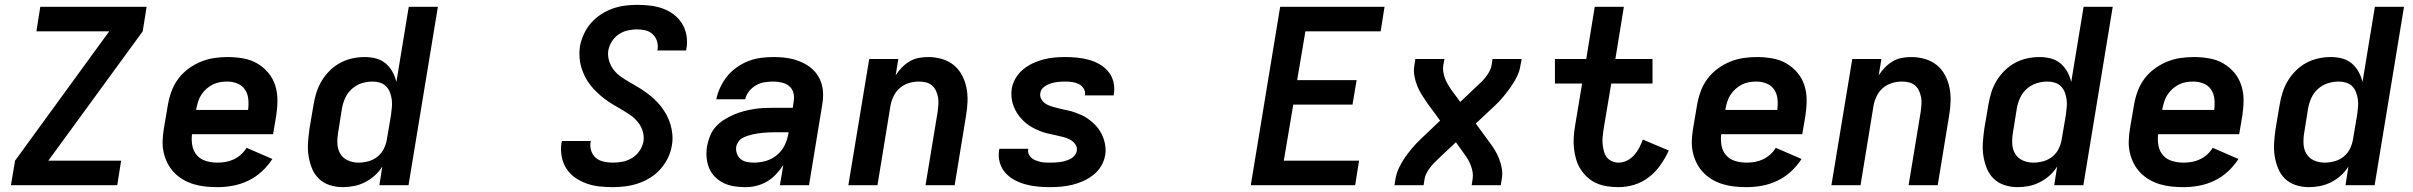

<svg xmlns="http://www.w3.org/2000/svg" viewBox="-20 -763 9940 791"><path d="M25 0 42 -101 430 -634H130L146 -735H584L568 -634L179 -101H479L463 0Z M876 8Q851 8 826.5 5.5Q802 3 778.5 -4Q755 -11 734.5 -23Q714 -35 698 -51.5Q682 -68 671 -89Q660 -110 654.5 -134Q649 -158 650 -183Q651 -208 655 -233L672 -333Q677 -361 687 -388Q697 -415 714.5 -438.5Q732 -462 756.5 -480Q781 -498 808 -509Q835 -520 863 -524Q891 -528 918 -528Q950 -528 981.5 -522.5Q1013 -517 1039 -502Q1065 -487 1084.5 -464Q1104 -441 1113.5 -412Q1123 -383 1123 -351Q1123 -319 1118 -287L1105 -210H771Q768 -186 772.5 -162.5Q777 -139 792 -122.5Q807 -106 829.5 -99.5Q852 -93 876 -93Q893 -93 910 -96Q927 -99 943 -106.5Q959 -114 972.5 -126Q986 -138 996 -154L1102 -108Q1084 -80 1058.5 -56.5Q1033 -33 1002.5 -18.5Q972 -4 940 2Q908 8 876 8ZM1002 -310Q1005 -332 1003 -354Q1001 -376 989.5 -393.5Q978 -411 958 -419Q938 -427 916 -427Q901 -427 886 -424.5Q871 -422 857 -415Q843 -408 831 -397.5Q819 -387 810 -373.5Q801 -360 796.5 -345.5Q792 -331 789 -317L788 -310Z M1392 8Q1364 8 1338 -0.5Q1312 -9 1293.5 -27Q1275 -45 1265 -70Q1255 -95 1251 -121.5Q1247 -148 1249 -176.5Q1251 -205 1255 -233L1272 -333Q1276 -358 1284 -383Q1292 -408 1306 -431Q1320 -454 1339.5 -473Q1359 -492 1382.5 -504.5Q1406 -517 1431.5 -522.5Q1457 -528 1482 -528Q1507 -528 1529.5 -522Q1552 -516 1569 -501.5Q1586 -487 1597 -467Q1608 -447 1613 -425L1664 -735H1784L1663 0H1543L1555 -77Q1542 -56 1523.5 -39.5Q1505 -23 1483 -12Q1461 -1 1438 3.5Q1415 8 1392 8ZM1457 -93Q1477 -93 1497.5 -98.5Q1518 -104 1535 -117.5Q1552 -131 1561.5 -150.5Q1571 -170 1574 -190L1591 -290Q1593 -306 1594.5 -322Q1596 -338 1594 -353Q1592 -368 1586.5 -382.5Q1581 -397 1570.5 -407.5Q1560 -418 1545.5 -422.5Q1531 -427 1515 -427Q1492 -427 1470 -420Q1448 -413 1430 -397Q1412 -381 1402.5 -360Q1393 -339 1389 -317L1373 -217Q1369 -194 1370 -171Q1371 -148 1382 -129.5Q1393 -111 1413.5 -102Q1434 -93 1457 -93Z M2505 8Q2477 8 2449.5 5Q2422 2 2396.5 -7Q2371 -16 2349.5 -31Q2328 -46 2313.5 -68.5Q2299 -91 2294 -118Q2289 -145 2293 -173Q2294 -175 2294 -177.5Q2294 -180 2295 -182H2414Q2414 -181 2413.5 -180Q2413 -179 2413 -178Q2410 -159 2416 -141Q2422 -123 2435.5 -112Q2449 -101 2467.5 -97Q2486 -93 2505 -93Q2525 -93 2545.5 -97Q2566 -101 2584.5 -112.5Q2603 -124 2615 -142Q2627 -160 2631 -180Q2634 -203 2627.5 -223.5Q2621 -244 2608 -260Q2595 -276 2578 -288Q2561 -300 2543 -310.5Q2525 -321 2507 -331.5Q2489 -342 2472.5 -354.5Q2456 -367 2441 -381Q2426 -395 2413 -411.5Q2400 -428 2390.5 -446.5Q2381 -465 2375 -485Q2369 -505 2367.5 -527Q2366 -549 2369 -571Q2374 -597 2385 -621.5Q2396 -646 2413.5 -666.5Q2431 -687 2454 -702.5Q2477 -718 2502 -727Q2527 -736 2552.5 -739.5Q2578 -743 2604 -743Q2631 -743 2658 -740Q2685 -737 2710 -728Q2735 -719 2755.5 -703.5Q2776 -688 2789.5 -666.5Q2803 -645 2808 -618Q2813 -591 2808 -564Q2808 -562 2807.5 -559.5Q2807 -557 2806 -555H2688Q2688 -556 2688 -557Q2688 -558 2689 -559Q2692 -577 2686.5 -594Q2681 -611 2668.5 -622.5Q2656 -634 2639 -638Q2622 -642 2604 -642Q2585 -642 2565.5 -637.5Q2546 -633 2529 -621.5Q2512 -610 2501 -592.5Q2490 -575 2486 -555Q2483 -533 2489.5 -512Q2496 -491 2508.5 -475Q2521 -459 2538 -447Q2555 -435 2573.5 -424.5Q2592 -414 2609.5 -403.5Q2627 -393 2644 -380.5Q2661 -368 2676 -354Q2691 -340 2703.5 -324Q2716 -308 2726 -289.5Q2736 -271 2742 -251Q2748 -231 2750 -209Q2752 -187 2748 -164Q2744 -138 2732 -113Q2720 -88 2701.5 -67Q2683 -46 2659 -31Q2635 -16 2609.5 -7.5Q2584 1 2557.5 4.5Q2531 8 2505 8Z M3051 8Q3028 8 3005 4.5Q2982 1 2962 -8.5Q2942 -18 2926 -34Q2910 -50 2901.5 -70.5Q2893 -91 2891 -114.5Q2889 -138 2893 -161Q2897 -182 2905 -202.5Q2913 -223 2928 -240Q2943 -257 2962 -269Q2981 -281 3001.5 -290Q3022 -299 3042.5 -304.5Q3063 -310 3084.5 -313.5Q3106 -317 3126.5 -318Q3147 -319 3168 -319H3246L3250 -346Q3253 -364 3248.5 -381Q3244 -398 3231 -408.5Q3218 -419 3200.5 -423Q3183 -427 3165 -427Q3147 -427 3129 -424Q3111 -421 3094.5 -411.5Q3078 -402 3066 -387Q3054 -372 3050 -354H2931Q2936 -379 2947.5 -403.5Q2959 -428 2976 -449Q2993 -470 3016 -486Q3039 -502 3063.5 -511.5Q3088 -521 3114 -524.5Q3140 -528 3165 -528Q3187 -528 3208.5 -526Q3230 -524 3250 -518.5Q3270 -513 3288.5 -504Q3307 -495 3322.5 -482Q3338 -469 3349 -452Q3360 -435 3365.5 -414.5Q3371 -394 3371 -372.5Q3371 -351 3367 -329L3313 0H3193L3207 -83Q3194 -63 3177 -45Q3160 -27 3139.5 -15Q3119 -3 3096.5 2.5Q3074 8 3051 8ZM3086 -93Q3110 -93 3135 -100Q3160 -107 3180.5 -124Q3201 -141 3212.5 -164.5Q3224 -188 3228 -213L3229 -218H3168Q3157 -218 3146.5 -217.5Q3136 -217 3125 -216Q3114 -215 3103 -213.5Q3092 -212 3081.5 -209.5Q3071 -207 3060 -203.5Q3049 -200 3039 -194.5Q3029 -189 3022 -179Q3015 -169 3013 -159Q3011 -144 3016 -130Q3021 -116 3031.5 -107.5Q3042 -99 3056.5 -96Q3071 -93 3086 -93Z M3475 0 3561 -520H3681L3670 -453Q3681 -470 3695.5 -485Q3710 -500 3728 -510.5Q3746 -521 3765.5 -524.5Q3785 -528 3804 -528Q3833 -528 3860.5 -520Q3888 -512 3909 -495Q3930 -478 3943 -453.5Q3956 -429 3961.5 -402Q3967 -375 3966 -345.5Q3965 -316 3960 -287L3913 0H3793L3843 -303Q3845 -318 3846 -333Q3847 -348 3844.5 -362Q3842 -376 3836 -389Q3830 -402 3819.5 -411Q3809 -420 3795 -423.5Q3781 -427 3766 -427Q3745 -427 3725 -421Q3705 -415 3688.5 -401.5Q3672 -388 3662.5 -369Q3653 -350 3649 -330L3595 0Z M4305 8Q4280 8 4254.5 5.5Q4229 3 4205 -3.5Q4181 -10 4159.5 -21.5Q4138 -33 4122 -51Q4106 -69 4099 -93Q4092 -117 4096 -143Q4096 -145 4096.5 -146.5Q4097 -148 4098 -150H4216Q4216 -150 4216 -149Q4216 -148 4216 -148Q4214 -138 4218 -128.5Q4222 -119 4229.5 -112.5Q4237 -106 4246 -102.5Q4255 -99 4264.5 -96.5Q4274 -94 4284.5 -93.5Q4295 -93 4305 -93Q4316 -93 4326.5 -93.5Q4337 -94 4347.5 -95.5Q4358 -97 4368.5 -100Q4379 -103 4389 -108Q4399 -113 4406.5 -121.5Q4414 -130 4416 -141Q4419 -156 4410 -168.5Q4401 -181 4388 -188Q4375 -195 4360.5 -198.5Q4346 -202 4331 -205.5Q4316 -209 4301.5 -212Q4287 -215 4273 -220Q4259 -225 4245.5 -231.5Q4232 -238 4220 -246Q4208 -254 4197.5 -264Q4187 -274 4178.5 -285Q4170 -296 4163 -309.5Q4156 -323 4152 -337Q4148 -351 4147 -366Q4146 -381 4148 -397Q4152 -420 4164 -440.5Q4176 -461 4194.5 -476.5Q4213 -492 4234.5 -502Q4256 -512 4278.5 -518Q4301 -524 4323.5 -526Q4346 -528 4368 -528Q4393 -528 4418 -525.5Q4443 -523 4466.5 -516.5Q4490 -510 4510.5 -498Q4531 -486 4546 -468Q4561 -450 4567 -426Q4573 -402 4569 -377Q4569 -375 4568.5 -373.5Q4568 -372 4568 -370H4449Q4449 -370 4449.5 -371Q4450 -372 4450 -372Q4452 -387 4444 -399Q4436 -411 4424 -417Q4412 -423 4397.5 -425Q4383 -427 4368 -427Q4354 -427 4339 -425.5Q4324 -424 4309.5 -419.5Q4295 -415 4281.5 -405Q4268 -395 4266 -380Q4263 -365 4271.5 -352Q4280 -339 4293 -332.5Q4306 -326 4320.5 -322Q4335 -318 4350 -314.5Q4365 -311 4379.5 -308Q4394 -305 4408 -300Q4422 -295 4435.5 -289Q4449 -283 4461 -274.5Q4473 -266 4483.5 -256.5Q4494 -247 4503 -235.5Q4512 -224 4518.5 -211Q4525 -198 4529 -184Q4533 -170 4534.5 -154.5Q4536 -139 4533 -123Q4529 -100 4516.5 -79Q4504 -58 4484.5 -42.5Q4465 -27 4442.5 -17Q4420 -7 4397 -1.5Q4374 4 4351 6Q4328 8 4305 8Z M5133 0 5254 -735H5684L5668 -634H5358L5324 -433H5569L5552 -332H5308L5269 -101H5579L5563 0Z M5725 0 5729 -26Q5733 -49 5743.5 -71.5Q5754 -94 5768 -114Q5782 -134 5798.5 -153.5Q5815 -173 5833 -190L5913 -266L5861 -337Q5849 -354 5838 -371.5Q5827 -389 5819 -408.5Q5811 -428 5807 -450Q5803 -472 5807 -494L5811 -520H5931L5926 -494Q5924 -480 5926 -467Q5928 -454 5932.5 -441.5Q5937 -429 5943.5 -418Q5950 -407 5957 -396L5996 -343L6059 -403Q6060 -404 6061 -405Q6062 -406 6064 -407V-408Q6065 -409 6066 -409.5Q6067 -410 6068 -411V-412Q6078 -420 6087 -429.5Q6096 -439 6103.5 -449Q6111 -459 6117 -470.5Q6123 -482 6125 -494L6129 -520H6249L6244 -494Q6241 -471 6230 -448.5Q6219 -426 6205 -406Q6191 -386 6175 -366.5Q6159 -347 6141 -330L6060 -254L6112 -183Q6125 -166 6136 -148.5Q6147 -131 6155 -111.5Q6163 -92 6167 -70Q6171 -48 6167 -26L6163 0H6043L6047 -26Q6049 -40 6047 -53Q6045 -66 6040.5 -78.5Q6036 -91 6030 -102Q6024 -113 6016 -124L5978 -177L5914 -117Q5913 -116 5912 -115Q5911 -114 5910 -113V-112Q5909 -111 5907.5 -110.5Q5906 -110 5905 -109V-108Q5896 -100 5887 -90.5Q5878 -81 5870.5 -71Q5863 -61 5857 -49.5Q5851 -38 5849 -26L5845 0Z M6648 8Q6625 8 6601.5 4.5Q6578 1 6557.5 -8Q6537 -17 6520.5 -32Q6504 -47 6492 -65.5Q6480 -84 6473.5 -106Q6467 -128 6464.5 -151Q6462 -174 6463.5 -197.5Q6465 -221 6469 -245L6498 -419H6386V-520H6515L6550 -735H6670L6635 -520H6788V-419H6618L6586 -228Q6584 -214 6582.5 -199Q6581 -184 6582.5 -169.5Q6584 -155 6587.5 -141Q6591 -127 6599 -116Q6607 -105 6620.5 -99Q6634 -93 6648 -93Q6666 -93 6683 -101.5Q6700 -110 6712.5 -124Q6725 -138 6733.5 -154.5Q6742 -171 6748 -188L6855 -143Q6841 -112 6821 -83.5Q6801 -55 6773.5 -33.5Q6746 -12 6713.5 -2Q6681 8 6648 8Z M7176 8Q7151 8 7126.5 5.5Q7102 3 7078.5 -4Q7055 -11 7034.5 -23Q7014 -35 6998 -51.5Q6982 -68 6971 -89Q6960 -110 6954.5 -134Q6949 -158 6950 -183Q6951 -208 6955 -233L6972 -333Q6977 -361 6987 -388Q6997 -415 7014.5 -438.5Q7032 -462 7056.5 -480Q7081 -498 7108 -509Q7135 -520 7163 -524Q7191 -528 7218 -528Q7250 -528 7281.5 -522.5Q7313 -517 7339 -502Q7365 -487 7384.5 -464Q7404 -441 7413.5 -412Q7423 -383 7423 -351Q7423 -319 7418 -287L7405 -210H7071Q7068 -186 7072.5 -162.5Q7077 -139 7092 -122.5Q7107 -106 7129.5 -99.5Q7152 -93 7176 -93Q7193 -93 7210 -96Q7227 -99 7243 -106.5Q7259 -114 7272.5 -126Q7286 -138 7296 -154L7402 -108Q7384 -80 7358.5 -56.5Q7333 -33 7302.5 -18.5Q7272 -4 7240 2Q7208 8 7176 8ZM7302 -310Q7305 -332 7303 -354Q7301 -376 7289.5 -393.5Q7278 -411 7258 -419Q7238 -427 7216 -427Q7201 -427 7186 -424.5Q7171 -422 7157 -415Q7143 -408 7131 -397.5Q7119 -387 7110 -373.5Q7101 -360 7096.5 -345.5Q7092 -331 7089 -317L7088 -310Z M7525 0 7611 -520H7731L7720 -453Q7731 -470 7745.5 -485Q7760 -500 7778 -510.5Q7796 -521 7815.5 -524.5Q7835 -528 7854 -528Q7883 -528 7910.5 -520Q7938 -512 7959 -495Q7980 -478 7993 -453.5Q8006 -429 8011.5 -402Q8017 -375 8016 -345.5Q8015 -316 8010 -287L7963 0H7843L7893 -303Q7895 -318 7896 -333Q7897 -348 7894.5 -362Q7892 -376 7886 -389Q7880 -402 7869.5 -411Q7859 -420 7845 -423.5Q7831 -427 7816 -427Q7795 -427 7775 -421Q7755 -415 7738.5 -401.5Q7722 -388 7712.5 -369Q7703 -350 7699 -330L7645 0Z M8292 8Q8264 8 8238 -0.5Q8212 -9 8193.5 -27Q8175 -45 8165 -70Q8155 -95 8151 -121.5Q8147 -148 8149 -176.5Q8151 -205 8155 -233L8172 -333Q8176 -358 8184 -383Q8192 -408 8206 -431Q8220 -454 8239.5 -473Q8259 -492 8282.5 -504.5Q8306 -517 8331.5 -522.5Q8357 -528 8382 -528Q8407 -528 8429.5 -522Q8452 -516 8469 -501.5Q8486 -487 8497 -467Q8508 -447 8513 -425L8564 -735H8684L8563 0H8443L8455 -77Q8442 -56 8423.5 -39.5Q8405 -23 8383 -12Q8361 -1 8338 3.5Q8315 8 8292 8ZM8357 -93Q8377 -93 8397.5 -98.5Q8418 -104 8435 -117.5Q8452 -131 8461.5 -150.5Q8471 -170 8474 -190L8491 -290Q8493 -306 8494.5 -322Q8496 -338 8494 -353Q8492 -368 8486.5 -382.5Q8481 -397 8470.5 -407.5Q8460 -418 8445.5 -422.5Q8431 -427 8415 -427Q8392 -427 8370 -420Q8348 -413 8330 -397Q8312 -381 8302.5 -360Q8293 -339 8289 -317L8273 -217Q8269 -194 8270 -171Q8271 -148 8282 -129.5Q8293 -111 8313.5 -102Q8334 -93 8357 -93Z M8976 8Q8951 8 8926.5 5.5Q8902 3 8878.5 -4Q8855 -11 8834.5 -23Q8814 -35 8798 -51.5Q8782 -68 8771 -89Q8760 -110 8754.5 -134Q8749 -158 8750 -183Q8751 -208 8755 -233L8772 -333Q8777 -361 8787 -388Q8797 -415 8814.5 -438.5Q8832 -462 8856.5 -480Q8881 -498 8908 -509Q8935 -520 8963 -524Q8991 -528 9018 -528Q9050 -528 9081.5 -522.5Q9113 -517 9139 -502Q9165 -487 9184.5 -464Q9204 -441 9213.5 -412Q9223 -383 9223 -351Q9223 -319 9218 -287L9205 -210H8871Q8868 -186 8872.5 -162.5Q8877 -139 8892 -122.5Q8907 -106 8929.5 -99.5Q8952 -93 8976 -93Q8993 -93 9010 -96Q9027 -99 9043 -106.5Q9059 -114 9072.5 -126Q9086 -138 9096 -154L9202 -108Q9184 -80 9158.5 -56.5Q9133 -33 9102.5 -18.5Q9072 -4 9040 2Q9008 8 8976 8ZM9102 -310Q9105 -332 9103 -354Q9101 -376 9089.5 -393.5Q9078 -411 9058 -419Q9038 -427 9016 -427Q9001 -427 8986 -424.5Q8971 -422 8957 -415Q8943 -408 8931 -397.5Q8919 -387 8910 -373.5Q8901 -360 8896.5 -345.5Q8892 -331 8889 -317L8888 -310Z M9492 8Q9464 8 9438 -0.5Q9412 -9 9393.5 -27Q9375 -45 9365 -70Q9355 -95 9351 -121.5Q9347 -148 9349 -176.5Q9351 -205 9355 -233L9372 -333Q9376 -358 9384 -383Q9392 -408 9406 -431Q9420 -454 9439.5 -473Q9459 -492 9482.5 -504.5Q9506 -517 9531.5 -522.5Q9557 -528 9582 -528Q9607 -528 9629.5 -522Q9652 -516 9669 -501.5Q9686 -487 9697 -467Q9708 -447 9713 -425L9764 -735H9884L9763 0H9643L9655 -77Q9642 -56 9623.5 -39.5Q9605 -23 9583 -12Q9561 -1 9538 3.5Q9515 8 9492 8ZM9557 -93Q9577 -93 9597.5 -98.5Q9618 -104 9635 -117.5Q9652 -131 9661.5 -150.5Q9671 -170 9674 -190L9691 -290Q9693 -306 9694.5 -322Q9696 -338 9694 -353Q9692 -368 9686.5 -382.5Q9681 -397 9670.5 -407.5Q9660 -418 9645.5 -422.5Q9631 -427 9615 -427Q9592 -427 9570 -420Q9548 -413 9530 -397Q9512 -381 9502.5 -360Q9493 -339 9489 -317L9473 -217Q9469 -194 9470 -171Q9471 -148 9482 -129.5Q9493 -111 9513.5 -102Q9534 -93 9557 -93Z"/></svg>

Font: Zed Sans Extended
Style: Bold Italic
Weight: 700
Width: 7
Italic angle: -9°
Designer: Belleve Invis
Foundry: Belleve Invis
Version: Version 1.0.0; ttfautohint (v1.8.4)